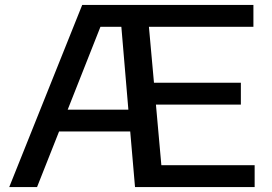

<svg xmlns="http://www.w3.org/2000/svg" viewBox="-20 -760 1104 780"><path d="M17.5 0 314 -740H1009.5V-651H585L605.5 -424H958.5V-335H613.5L635.5 -89H1014.5V0H528.5L509 -226H220L130.5 0ZM388 -651 255 -314.5H501.5L473 -651Z"/></svg>

Font: Encode Sans Exp Md
Style: Regular
Weight: 500
Width: 7
Designer: Multiple Designers
Foundry: Impallari Type
Version: Version 3.002; ttfautohint (v1.8.3) -l 8 -r 50 -G 200 -x 14 